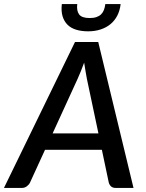

<svg xmlns="http://www.w3.org/2000/svg" viewBox="-56 -927 718 947"><path d="M429.5 -269 372.5 -538.5Q370 -554 366.2 -574Q362.5 -594 359 -618Q350.5 -594 342 -573.8Q333.5 -553.5 326.5 -537.5L203.5 -269ZM602.5 0H515.5Q500.5 0 492.2 -7.2Q484 -14.5 480.5 -26.5L446.5 -188H166L92 -26.5Q87 -16 76.2 -8Q65.5 0 51.5 0H-36.5L314 -720H428.5ZM379 -772.5Q345.5 -772.5 319.5 -780.5Q293.5 -788.5 276.8 -805.2Q260 -822 252.5 -847.2Q245 -872.5 249 -907H325Q321 -874 334.2 -856Q347.5 -838 386.5 -838Q406 -838 419.8 -842.8Q433.5 -847.5 442.5 -856.2Q451.5 -865 456.5 -877.8Q461.5 -890.5 463.5 -907H539Q535.5 -875.5 522.8 -850.5Q510 -825.5 489.2 -808.2Q468.5 -791 440.5 -781.8Q412.5 -772.5 379 -772.5Z"/></svg>

Font: Lato SemiBold
Style: Italic
Weight: 600
Italic angle: -7°
Designer: Lukasz Dziedzic with Adam Twardoch and Botio Nikoltchev
Foundry: tyPoland Lukasz Dziedzic
Version: Version 2.015; 2015-08-06; http://www.latofonts.com/